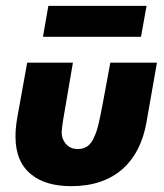

<svg xmlns="http://www.w3.org/2000/svg" viewBox="-20 -625 562 657"><path d="M224 12Q137.5 12 89 -26.5Q33 -69.5 33 -157.5Q33 -186.5 38.5 -219L73 -410.5H229.5L196 -214.5Q192 -189.5 191 -173Q191 -161 194.5 -151Q209 -115 246.5 -115Q285 -115 301.5 -154.5Q312 -175.5 319 -209Q325.5 -234.5 357.5 -410.5H517Q499.5 -309 481.2 -206.5Q463 -104 401 -48Q333.5 12 224 12ZM462.5 -499H127L145.5 -605H481.5Z"/></svg>

Font: Lucymar Sans ExtraBold
Style: Italic
Weight: 800
Italic angle: -10°
Foundry: The League of Moveable Type (original font) / Main changes by Cristiano Sobral with portions from Mirco Monsees
Version: Version 2.00;August 30, 2020;FontCreator 13.0.0.2681 64-bit